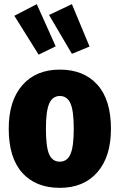

<svg xmlns="http://www.w3.org/2000/svg" viewBox="-20 -886 576 924"><path d="M514 -266Q514 -132 448.5 -57Q383 18 268 18Q152 18 87 -54.5Q22 -127 22 -267Q22 -401 87.5 -476Q153 -551 268 -551Q383 -551 448.5 -478.5Q514 -406 514 -266ZM201 -267Q201 -179 216.5 -143.5Q232 -108 268 -108Q303 -108 319 -144Q335 -180 335 -266Q335 -353 319 -388.5Q303 -424 268 -424Q233 -424 217 -388Q201 -352 201 -267ZM157 -866 248 -663 166 -623 49 -810ZM326 -866 411 -662 326 -627 216 -814Z"/></svg>

Font: Fira Sans Condensed ExtraBold
Style: Regular
Weight: 800
Width: 3
Designer: Carrois Corporate & Edenspiekermann AG
Foundry: Carrois Corporate GbR & Edenspiekermann AG
Version: Version 4.203